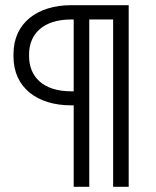

<svg xmlns="http://www.w3.org/2000/svg" viewBox="-20 -720 602 740"><path d="M264 0H324V-645H416V0H476V-700H254C125 -700 32 -632 32 -512V-502C32 -382 124 -314 254 -314H264ZM92 -504V-510C92 -588 145 -645 255 -645H264V-368H255C144 -368 92 -426 92 -504Z"/></svg>

Font: Meta Space Light
Style: Regular
Weight: 300
Designer: Meta Pool / Florian Karsten
Foundry: Meta Pool / Florian Karsten
Version: Version 2.000;Glyphs 3.1.1 (3137)